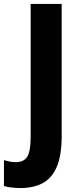

<svg xmlns="http://www.w3.org/2000/svg" viewBox="-85 -734 399 971"><path d="M19 217Q-28 217 -65 207V76Q-51 80 -36.5 83Q-22 86 -5 86Q36 86 53 58Q70 30 70 -40V-714H227V-48Q227 52 202 110Q177 168 130.5 192.5Q84 217 19 217Z"/></svg>

Font: Noto Sans Lao UI Cond ExtBd
Style: Regular
Weight: 800
Width: 3
Designer: Monotype Design Team
Foundry: Monotype Imaging Inc.
Version: Version 2.000; ttfautohint (v1.8.4.7-5d5b)